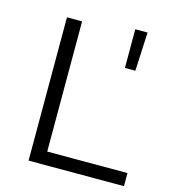

<svg xmlns="http://www.w3.org/2000/svg" viewBox="-109 -817 807 906"><g transform="rotate(15 294.5 -364.5)"><path d="M440 -540H491L500 -729H440ZM114 0H580V-64H188V-700H114Z"/></g></svg>

Font: Talent
Style: Regular
Weight: 400
Designer: Mike Powis
Version: Version 1.001;hotconv 1.0.109;makeotfexe 2.5.65596